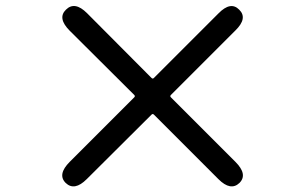

<svg xmlns="http://www.w3.org/2000/svg" viewBox="-20 -706 1040 655"><path d="M276 -95Q234 -53 204 -82Q175 -111 218 -154L438 -374Q442 -378 438 -382L218 -601Q175 -644 205 -673Q235 -703 277 -661L497 -440Q501 -436 505 -440L725 -660Q767 -703 796 -673Q826 -644 783 -602L563 -382Q559 -378 563 -374L783 -154Q826 -111 797 -82Q767 -53 725 -95L505 -315Q501 -319 497 -315Z"/></svg>

Font: Resource Han Rounded KR Medium
Style: Regular
Weight: 500
Designer: Cyano Hao (round all glyphs); Ryoko NISHIZUKA 西塚涼子 (kana, bopomofo & ideographs); Paul D. Hunt (Latin, Greek & Cyrillic)
Foundry: Cyano Hao
Version: 0.990